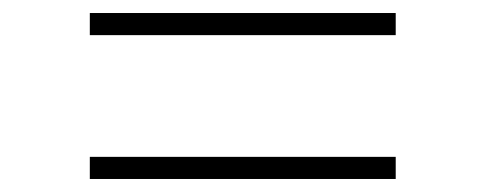

<svg xmlns="http://www.w3.org/2000/svg" viewBox="-20 -470 746 295"><path d="M588 -416H118V-450H588ZM588 -195H118V-229H588Z"/></svg>

Font: Be Vietnam Pro Variable Thin
Style: Regular
Weight: 100
Designer: Lam Bao, Tony Le, Vietanh Nguyen
Foundry: Yellow Type Foundry
Version: Version 1.002